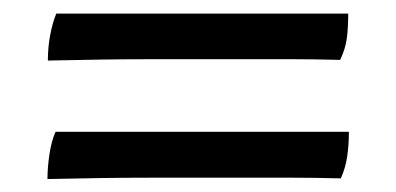

<svg xmlns="http://www.w3.org/2000/svg" viewBox="-20 -398 590 286"><path d="M50.7 -131.3Q50.7 -148.6 53.7 -168.5Q56.7 -188.4 62.8 -201.7H499.7Q499.7 -182 497.2 -165Q494.7 -148 487.7 -132.3Q448.1 -133.3 417.9 -133.3Q387.6 -133.3 356.3 -133.3Q325 -133.3 282 -133.3Q238.4 -133.3 202.9 -133.3Q167.3 -133.3 131.5 -132.8Q95.7 -132.3 50.7 -131.3ZM51.3 -307.8Q51.3 -327.7 54.8 -346Q58.3 -364.4 63.8 -377.7H498.7Q498.7 -357.4 496.7 -341.5Q494.7 -325.5 486.7 -308.8Q447.1 -309.8 417.1 -309.8Q387 -309.8 356 -309.8Q324.9 -309.8 282 -309.8Q238.2 -309.8 203 -309.8Q167.9 -309.8 132.3 -309.3Q96.8 -308.8 51.3 -307.8Z"/></svg>

Font: Vollkorn
Style: Regular
Weight: 400
Designer: Friedrich Althausen
Foundry: Friedrich Althausen
Version: Version 5.001